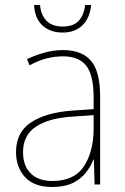

<svg xmlns="http://www.w3.org/2000/svg" viewBox="-20 -737 498 767"><path d="M232 -537Q307 -537 343.5 -494Q380 -451 380 -353V0H358L355 -99H353Q342 -71 322 -46Q302 -21 269.5 -5.5Q237 10 189 10Q116 10 80 -29.5Q44 -69 44 -129Q44 -208 103 -247.5Q162 -287 266 -295L354 -301V-347Q354 -437 324.5 -474.5Q295 -512 232 -512Q200 -512 167.5 -504Q135 -496 98 -476L88 -501Q122 -517 158.5 -527Q195 -537 232 -537ZM267 -271Q175 -265 123.5 -231Q72 -197 72 -129Q72 -75 102.5 -44.5Q133 -14 189 -14Q276 -14 314.5 -71.5Q353 -129 354 -220V-277ZM344 -717Q339 -665 309.5 -636Q280 -607 230 -607Q181 -607 150 -635Q119 -663 116 -717H140Q143 -678 165.5 -654.5Q188 -631 230 -631Q274 -631 295 -654.5Q316 -678 320 -717Z"/></svg>

Font: Noto Sans SemiCondensed Thin
Style: Regular
Weight: 100
Width: 4
Designer: Monotype Design Team
Foundry: Monotype Imaging Inc.
Version: Version 2.013; ttfautohint (v1.8.4.7-5d5b)